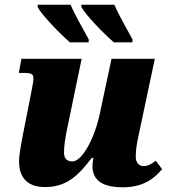

<svg xmlns="http://www.w3.org/2000/svg" viewBox="-20 -786 723 816"><path d="M464 -606H543V-619C518 -665 485 -721 466 -766H326V-756C345 -721 422 -642 464 -606ZM277 -606H357V-619C332 -665 299 -721 280 -766H140V-756C158 -721 236 -642 277 -606ZM502 10C590 10 636 -28 669 -67L642 -103C622 -88 609 -80 591 -80C570 -80 557 -95 557 -120C557 -150 561 -171 567 -201L638 -536H454L404 -302C384 -205 331 -100 288 -100C263 -100 252 -113 252 -139C252 -162 257 -200 265 -237L327 -536H71L60 -476H84C117 -476 122 -469 122 -451C122 -438 118 -422 112 -389L77 -212C71 -177 61 -133 61 -99C61 -42 87 9 171 9C263 9 312 -39 370 -115H377C375 -106 373 -92 373 -81C373 -32 399 10 502 10Z"/></svg>

Font: Noto Serif SemiCondensed Black
Style: Italic
Weight: 900
Width: 4
Italic angle: -12°
Designer: Monotype Design Team
Foundry: Monotype Imaging Inc.
Version: Version 2.014